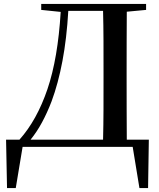

<svg xmlns="http://www.w3.org/2000/svg" viewBox="-20 -755 819 987"><path d="M508.8 0H96.2L61 211.9H16.1L11.2 -37.1H80.1Q169.9 -137.7 223.9 -296.6Q277.8 -455.6 292 -693.8L191.9 -704.1V-734.9H731V-704.1L631.8 -694.8Q631.3 -620.6 631.1 -543.9Q630.9 -467.3 630.9 -388.2V-356Q630.9 -270.5 631.1 -191.9Q631.3 -113.3 631.8 -37.1H745.1L741.2 211.9H696.8L662.1 0ZM509.8 -37.1Q511.7 -111.8 512 -190.7Q512.2 -269.5 512.2 -356V-388.2Q512.2 -468.3 512 -545.7Q511.7 -623 509.8 -699.2H331.1Q322.8 -556.6 301 -441.4Q279.3 -326.2 245.1 -233.9Q222.7 -175.3 196 -126Q169.4 -76.7 137.2 -37.1Z"/></svg>

Font: Source Han Serif TW SemiBold
Style: Regular
Weight: 600
Designer: Ryoko NISHIZUKA Ë•øÂ°öÊ∂ºÂ≠ê (kana & ideographs); Frank Grie√ühammer (Latin, Greek & Cyrillic); Wenlong ZHANG Âº†ÊñáÈæô 
Foundry: Adobe
Version: Version 2.003;hotconv 1.1.1;makeotfexe 2.6.0